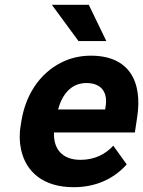

<svg xmlns="http://www.w3.org/2000/svg" viewBox="-20 -770 596 800"><path d="M66 -246C60 -211 61 -177 68 -146C88 -54 160 10 287 10C385 10 458 -29 508 -85L452 -163C419 -127 374 -104 315 -104C239 -104 202 -150 205 -218H542L551 -278C576 -434 515 -538 359 -538C321 -538 286 -531 254 -518C160 -479 89 -390 69 -265ZM196 -750 307 -599H423L350 -750ZM222 -314C238 -373 274 -424 340 -424C401 -424 430 -387 420 -326L418 -314Z"/></svg>

Font: Asimov Pro
Style: BdObl
Weight: 700
Designer: Google
Version: Version 2.000980; 2014